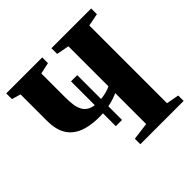

<svg xmlns="http://www.w3.org/2000/svg" viewBox="-186 -917 1091 1091"><g transform="rotate(-45 360.0 -371.5)"><path d="M318 -171V-531H368V-171ZM448.5 -306.5Q415 -290.5 372.5 -282Q330 -273.5 289.5 -273.5Q241 -273.5 204 -281.8Q167 -290 140.2 -306Q113.5 -322 96.2 -345.5Q79 -369 71 -399.8Q63 -430.5 63 -467.5V-681.5L9.5 -697V-743H298.5V-697L230.5 -682V-488.5Q230.5 -457 234.2 -429.8Q238 -402.5 249.2 -382Q260.5 -361.5 283 -350Q305.5 -338.5 343.5 -338.5Q364 -338.5 384 -341.5Q404 -344.5 421 -349.8Q438 -355 448.5 -361V-682.5L372.5 -697V-743H692V-697L616 -682V-57.5L692 -43.5V0H344V-44L448.5 -57.5Z"/></g></svg>

Font: Merriweather 72pt ExtraBold
Style: Regular
Weight: 800
Version: Version 2.100